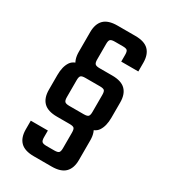

<svg xmlns="http://www.w3.org/2000/svg" viewBox="-177 -753 772 878"><g transform="rotate(30 209.5 -313.5)"><path d="M222 -192.5V-239.9H247.5Q266 -239.9 271.6 -245.8Q277.2 -251.7 277.2 -269V-358.5Q277.2 -376.6 271.6 -382.1Q266 -387.6 247.5 -387.6H178.9Q130.5 -387.6 108 -410.2Q85.6 -432.7 85.6 -476.1V-579.8Q85.6 -623.1 108 -645.7Q130.5 -668.2 178.9 -668.2H273Q321.4 -668.2 343.8 -645.7Q366.2 -623.1 366.2 -579.8V-534.1H276V-569.4Q276 -587.5 270.4 -593Q264.8 -598.5 246.3 -598.5H205.5Q187.8 -598.5 181.8 -593Q175.8 -587.5 175.8 -569.4V-487.5Q175.8 -470.2 181.8 -464.3Q187.8 -458.4 205.5 -458.4H272.1Q320.5 -458.4 342.9 -435.9Q365.4 -413.3 365.4 -370V-289.5Q365.4 -245.1 347.8 -218.8Q330.3 -192.5 281.7 -192.5ZM197.1 -431.9V-387.6H171.6Q153.9 -387.6 147.9 -382.1Q141.9 -376.6 141.9 -358.5V-269Q141.9 -251.7 147.9 -245.8Q153.9 -239.9 171.6 -239.9H240.3Q288.7 -239.9 311.1 -217.4Q333.5 -194.8 333.5 -151.4V-47.8Q333.5 -4.4 311.1 18.1Q288.7 40.7 240.3 40.7H146.2Q97.8 40.7 75.3 18.1Q52.9 -4.4 52.9 -47.8V-93.4H143.1V-58.2Q143.1 -40.8 149.1 -34.9Q155.1 -29.1 172.8 -29.1H213.6Q232.1 -29.1 237.7 -34.9Q243.3 -40.8 243.3 -58.2V-140Q243.3 -158.1 237.7 -163.6Q232.1 -169.1 213.6 -169.1H147.1Q98.7 -169.1 76.2 -191.7Q53.8 -214.2 53.8 -257.6V-335.1Q53.8 -379.5 71.3 -405.7Q88.9 -431.9 137.3 -431.9Z"/></g></svg>

Font: Teko Variable Light
Style: Regular
Weight: 300
Designer: Manushi Parikh, Jonny Pinhorn
Foundry: Indian Type Foundry
Version: Version 3.000